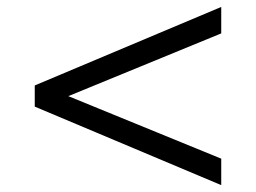

<svg xmlns="http://www.w3.org/2000/svg" viewBox="-20 -563 737 553"><path d="M80.1 -255.9V-316.9L617.2 -543V-466.8L176.8 -286.1L617.2 -106V-29.8Z"/></svg>

Font: ClearSansRegular
Style: Regular
Weight: 400
Foundry: Intel Corporation
Version: Version 1.00